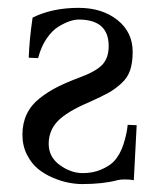

<svg xmlns="http://www.w3.org/2000/svg" viewBox="-20 -459 411 489"><path d="M328.1 -140.1 320.8 0Q312 -2 297.9 -2Q285.6 -2 278.8 0Q241.7 9.8 189 9.8Q173.3 9.8 155 6.3Q136.7 2.9 115.2 -6.1Q93.8 -15.1 76.9 -28.8Q60.1 -42.5 48.6 -65.2Q37.1 -87.9 37.1 -116.2Q37.1 -145 48.1 -168.2Q59.1 -191.4 80.8 -208.5Q102.5 -225.6 126.2 -237.5Q149.9 -249.5 184.1 -262.2Q225.1 -277.3 241.2 -294.9Q256.8 -312 256.8 -341.8Q256.8 -409.2 180.2 -409.2Q170.4 -409.2 157.7 -405Q145 -400.9 128.9 -391.1Q112.8 -381.3 98.6 -360.6Q84.5 -339.8 77.1 -311L53.2 -312Q54.7 -357.9 63 -414.1Q112.8 -439 180.2 -439Q240.2 -439 279.1 -408Q317.9 -377 317.9 -327.1Q317.9 -299.8 311.5 -280.5Q305.2 -261.2 289.1 -246.6Q272.9 -231.9 256.3 -222.7Q239.7 -213.4 208 -199.2Q149.4 -174.3 126.7 -150.1Q104 -126 104 -92.8Q104 -59.1 132.3 -38.6Q160.6 -18.1 190.9 -18.1Q216.8 -18.1 237.5 -27.1Q258.3 -36.1 269 -46.9Q285.6 -64 294.4 -91.3Q303.2 -118.7 305.2 -141.1Z"/></svg>

Font: Linux Biolinum G
Style: Regular
Weight: 400
Designer: Philipp H. Poll
Foundry: Philipp H. Poll
Version: Version 1.1.0 ; ttfautohint (v1.6)